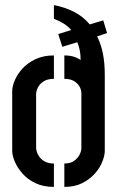

<svg xmlns="http://www.w3.org/2000/svg" viewBox="-20 -734 460 755"><path d="M233 1V-91Q257 -91 271.5 -101.5Q286 -112 293 -126Q300 -140 300 -152V-366Q300 -381 292.5 -394Q285 -407 270.5 -415.5Q256 -424 233 -424V-516Q253 -516 268.5 -511.5Q284 -507 297 -498Q297 -520 293.5 -537Q290 -554 284 -568L225 -550L209 -600L260 -616Q246 -632 228.5 -642.5Q211 -653 192 -660V-714Q234 -706 270 -688Q306 -670 333 -638L386 -654L401 -604L362 -591Q377 -561 384.5 -524Q392 -487 392 -440V-141Q392 -123 382.5 -98.5Q373 -74 353 -51.5Q333 -29 303.5 -14Q274 1 233 1ZM192 1Q150 1 119 -14Q88 -29 68 -52Q48 -75 38 -99Q28 -123 28 -141V-376Q28 -394 38 -418Q48 -442 68.5 -464.5Q89 -487 120 -501.5Q151 -516 192 -516V-424Q167 -424 151.5 -414Q136 -404 129 -390Q122 -376 122 -363V-154Q122 -140 130 -125Q138 -110 153.5 -100.5Q169 -91 192 -91Z"/></svg>

Font: Stick No Bills SemiBold
Style: Regular
Weight: 600
Designer: Kosala Senevirathne, Siva Puranthara, Lasantha Premarathna, Tharique Azeez
Foundry: mooniak
Version: Version 2.000